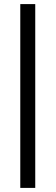

<svg xmlns="http://www.w3.org/2000/svg" viewBox="-20 -719 271 937"><path d="M152 198H79V-699H152Z"/></svg>

Font: Hind Siliguri Fixed
Style: Regular
Weight: 400
Designer: Jyotish Sonowal
Foundry: Indian Type Foundry
Version: Version 1.001;October 28, 2021;FontCreator 12.0.0.2565 64-bi